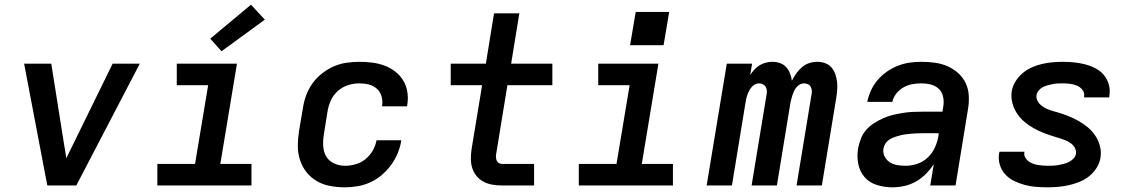

<svg xmlns="http://www.w3.org/2000/svg" viewBox="-20 -792 4840 820"><path d="M182 0 83 -520H199L254 -173Q257 -159 259 -144.5Q261 -130 263 -116Q270 -130 277 -144.5Q284 -159 291 -173L461 -520H577L306 0Z M652 0V-92H813L869 -428H735V-520H992L921 -92H1054V0ZM926 -573 878 -627 1052 -772 1111 -708Z M1454 8Q1422 8 1391 2.5Q1360 -3 1334 -18Q1308 -33 1289.5 -56Q1271 -79 1261.5 -108Q1252 -137 1252 -168.5Q1252 -200 1257 -232L1274 -332Q1278 -359 1288 -386Q1298 -413 1315 -436.5Q1332 -460 1355.5 -478.5Q1379 -497 1405.5 -508.5Q1432 -520 1460 -524Q1488 -528 1515 -528Q1543 -528 1570.5 -524.5Q1598 -521 1623 -511.5Q1648 -502 1668.5 -486Q1689 -470 1702.5 -447.5Q1716 -425 1720 -397.5Q1724 -370 1719 -342Q1719 -341 1719 -340Q1719 -339 1719 -338H1612Q1612 -339 1612 -339.5Q1612 -340 1612 -340Q1615 -361 1609.5 -380.5Q1604 -400 1589.5 -413Q1575 -426 1555.5 -431Q1536 -436 1515 -436Q1491 -436 1467 -428.5Q1443 -421 1423.5 -404Q1404 -387 1393.5 -364Q1383 -341 1379 -317L1363 -217Q1359 -192 1360.5 -167.5Q1362 -143 1373.5 -123.5Q1385 -104 1407 -94Q1429 -84 1454 -84Q1476 -84 1499 -90.5Q1522 -97 1541 -112.5Q1560 -128 1572 -149Q1584 -170 1588 -193H1694Q1690 -166 1679 -139Q1668 -112 1651 -88.5Q1634 -65 1611.5 -45.5Q1589 -26 1563 -14Q1537 -2 1509 3Q1481 8 1454 8Z M2123 0Q2102 0 2082 -3.5Q2062 -7 2045 -16Q2028 -25 2015.5 -40Q2003 -55 1997 -74Q1991 -93 1991 -113.5Q1991 -134 1994 -155L2039 -428H1905V-520H2055L2090 -735H2198L2163 -520H2339V-428H2147L2100 -140Q2098 -132 2098 -124Q2098 -116 2100.5 -108.5Q2103 -101 2109 -96.5Q2115 -92 2123 -92H2261V0Z M2452 0V-92H2613L2669 -428H2535V-520H2792L2721 -92H2854V0ZM2671 -599 2695 -741H2838L2814 -599Z M2998 0 3084 -520H3192L3184 -472Q3192 -484 3202 -495Q3212 -506 3224.5 -513.5Q3237 -521 3251 -524.5Q3265 -528 3278 -528Q3296 -528 3311.5 -522.5Q3327 -517 3337.5 -505.5Q3348 -494 3354 -478.5Q3360 -463 3362 -447Q3370 -463 3380.5 -478Q3391 -493 3405 -505Q3419 -517 3436 -522.5Q3453 -528 3470 -528Q3471 -528 3471 -528Q3471 -528 3471 -528Q3488 -528 3504.5 -522Q3521 -516 3531.5 -503.5Q3542 -491 3547.5 -475Q3553 -459 3555 -442Q3557 -425 3555.5 -407Q3554 -389 3551 -371L3490 0H3382L3446 -389Q3448 -398 3447 -406.5Q3446 -415 3442 -422Q3438 -429 3430 -432.5Q3422 -436 3413 -436Q3405 -436 3396.5 -431.5Q3388 -427 3382 -420Q3376 -413 3372 -404.5Q3368 -396 3365 -387.5Q3362 -379 3360 -370.5Q3358 -362 3356 -354L3298 0H3190L3254 -389Q3256 -398 3255 -406.5Q3254 -415 3249.5 -422Q3245 -429 3237.5 -432.5Q3230 -436 3221 -436Q3212 -436 3204 -431.5Q3196 -427 3190 -420Q3184 -413 3179.5 -404.5Q3175 -396 3172 -387.5Q3169 -379 3167 -370.5Q3165 -362 3164 -354L3106 0Z M3791 8Q3757 8 3725 -2Q3693 -12 3672.5 -35.5Q3652 -59 3645.5 -92Q3639 -125 3645 -159Q3649 -180 3657 -200.5Q3665 -221 3679.5 -237.5Q3694 -254 3713 -266Q3732 -278 3752 -287Q3772 -296 3793 -301Q3814 -306 3835 -309.5Q3856 -313 3876.5 -314Q3897 -315 3918 -315H4005L4009 -340Q4012 -360 4007.5 -380Q4003 -400 3989 -413Q3975 -426 3955.5 -431Q3936 -436 3915 -436Q3896 -436 3876.5 -432.5Q3857 -429 3839 -419Q3821 -409 3808 -392.5Q3795 -376 3791 -357H3684Q3689 -382 3700 -406Q3711 -430 3728.5 -450.5Q3746 -471 3768.5 -486.5Q3791 -502 3815.5 -511.5Q3840 -521 3865 -524.5Q3890 -528 3915 -528Q3945 -528 3973.5 -524Q4002 -520 4027 -509Q4052 -498 4072.5 -479.5Q4093 -461 4104.5 -436.5Q4116 -412 4117.5 -383Q4119 -354 4114 -325L4061 0H3953L3968 -91Q3968 -91 3968 -91Q3968 -91 3968 -91Q3968 -91 3968 -91Q3968 -91 3968 -91Q3953 -68 3933.5 -48.5Q3914 -29 3890.5 -16Q3867 -3 3841.5 2.5Q3816 8 3791 8ZM3848 -84Q3873 -84 3898 -92.5Q3923 -101 3942.5 -119.5Q3962 -138 3973 -162.5Q3984 -187 3988 -212L3989 -223H3918Q3906 -223 3894.5 -222.5Q3883 -222 3871.5 -221Q3860 -220 3848.5 -218.5Q3837 -217 3825 -214Q3813 -211 3801.5 -207Q3790 -203 3779.5 -196.5Q3769 -190 3762 -179.5Q3755 -169 3753 -158Q3750 -140 3758 -124Q3766 -108 3780 -99Q3794 -90 3812 -87Q3830 -84 3848 -84Z M4455 8Q4429 8 4404 6Q4379 4 4355.5 -2.5Q4332 -9 4310.5 -19.5Q4289 -30 4273 -47.5Q4257 -65 4250 -88.5Q4243 -112 4247 -137Q4248 -139 4248 -140.5Q4248 -142 4249 -144H4356Q4355 -143 4355 -142.5Q4355 -142 4355 -142Q4353 -130 4358 -120.5Q4363 -111 4371 -104.5Q4379 -98 4389 -94Q4399 -90 4410 -88Q4421 -86 4432 -85Q4443 -84 4455 -84Q4466 -84 4477 -84.5Q4488 -85 4499.5 -87Q4511 -89 4522.5 -92Q4534 -95 4544.5 -100Q4555 -105 4564 -114Q4573 -123 4575 -134Q4577 -145 4573 -155Q4569 -165 4562 -172.5Q4555 -180 4546 -185Q4537 -190 4527.5 -194Q4518 -198 4508 -201Q4498 -204 4488 -207Q4464 -214 4440.5 -223Q4417 -232 4395.5 -244Q4374 -256 4355.5 -271.5Q4337 -287 4323.5 -307.5Q4310 -328 4303.5 -352.5Q4297 -377 4301 -403Q4305 -425 4317.5 -445Q4330 -465 4348 -480Q4366 -495 4387.5 -504.5Q4409 -514 4431 -519Q4453 -524 4475 -526Q4497 -528 4519 -528Q4544 -528 4568 -525.5Q4592 -523 4615 -517Q4638 -511 4659 -500Q4680 -489 4694.5 -471.5Q4709 -454 4715.5 -431Q4722 -408 4718 -383Q4718 -381 4717.5 -379.5Q4717 -378 4717 -376H4610Q4610 -377 4610 -377.5Q4610 -378 4610 -378Q4613 -395 4603.5 -407.5Q4594 -420 4580 -426Q4566 -432 4550.5 -434Q4535 -436 4519 -436Q4508 -436 4497.5 -435.5Q4487 -435 4476.5 -433Q4466 -431 4455 -428Q4444 -425 4434 -420Q4424 -415 4416.5 -406Q4409 -397 4407 -387Q4405 -376 4409 -366Q4413 -356 4420 -348.5Q4427 -341 4435.5 -335.5Q4444 -330 4453.5 -326Q4463 -322 4473 -319Q4483 -316 4493 -313H4494Q4518 -306 4541 -297Q4564 -288 4585.5 -276Q4607 -264 4625.5 -248.5Q4644 -233 4657.5 -213Q4671 -193 4677.5 -168.5Q4684 -144 4680 -118Q4676 -95 4663 -74.5Q4650 -54 4631 -39Q4612 -24 4589.5 -15Q4567 -6 4544.5 -1Q4522 4 4499.5 6Q4477 8 4455 8Z"/></svg>

Font: Iosevka SS04 SmBd Ex Obl
Style: Regular
Weight: 600
Width: 7
Italic angle: -9°
Monospace: yes
Designer: Belleve Invis
Foundry: Belleve Invis
Version: Version 19.0.0; ttfautohint (v1.8.4)